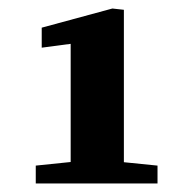

<svg xmlns="http://www.w3.org/2000/svg" viewBox="-20 -848 444 451"><path d="M64 -417V-459L161 -469H251L350 -459V-417ZM146 -417V-745L78 -736V-783L244 -828L271 -825V-417Z"/></svg>

Font: Source Serif 4 ExtraBold
Style: Regular
Weight: 800
Designer: Frank Grießhammer
Foundry: Adobe Systems Incorporated
Version: Version 4.004;hotconv 1.0.116;makeotfexe 2.5.65601